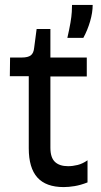

<svg xmlns="http://www.w3.org/2000/svg" viewBox="-20 -751 409 781"><path d="M239 10Q167 10 132 -29Q97 -68 97 -148V-441H20L21 -517H68Q94 -517 105.5 -526Q117 -535 119 -557L129 -633H185V-517H333V-440H185V-150Q185 -110 203.5 -92.5Q222 -75 257 -75Q276 -75 296 -80Q316 -85 336 -99V-9Q308 2 283.5 6Q259 10 239 10ZM254 -597Q262 -632 266.5 -658Q271 -684 272 -702.5Q273 -721 273 -731H357Q357 -700 346.5 -664Q336 -628 319 -597Z"/></svg>

Font: Bricolage Grotesque 18pt
Style: Regular
Weight: 400
Version: Version 1.001;gftools[0.9.33.dev8+g029e19f]